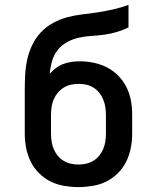

<svg xmlns="http://www.w3.org/2000/svg" viewBox="-20 -755 640 783"><path d="M300 8Q271 8 241.5 3Q212 -2 186 -15Q160 -28 139 -49Q118 -70 105 -96.5Q92 -123 86.5 -152Q81 -181 81 -210V-384Q81 -416 82.5 -447.5Q84 -479 90.5 -510Q97 -541 111 -570.5Q125 -600 146.5 -623Q168 -646 196.5 -661.5Q225 -677 255.5 -685Q286 -693 317.5 -696.5Q349 -700 380.5 -705Q412 -710 443 -717Q474 -724 504 -735V-643Q481 -632 456 -624.5Q431 -617 405 -613.5Q379 -610 353.5 -608.5Q328 -607 302.5 -601.5Q277 -596 254 -583.5Q231 -571 215 -550.5Q199 -530 192 -505Q185 -480 183 -454Q194 -467 208 -477.5Q222 -488 238 -494Q254 -500 271 -502.5Q288 -505 305 -505Q334 -505 362.5 -499Q391 -493 416.5 -480Q442 -467 462.5 -446Q483 -425 496 -399Q509 -373 514 -344.5Q519 -316 519 -287V-210Q519 -181 513.5 -152Q508 -123 495 -96.5Q482 -70 461 -49Q440 -28 414 -15Q388 -2 358.5 3Q329 8 300 8ZM300 -84Q316 -84 331.5 -87.5Q347 -91 361 -99.5Q375 -108 385 -120.5Q395 -133 401 -147.5Q407 -162 409.5 -178Q412 -194 412 -210V-287Q412 -303 409.5 -318.5Q407 -334 401 -349Q395 -364 385 -376.5Q375 -389 361.5 -397.5Q348 -406 332.5 -409.5Q317 -413 301 -413Q285 -413 269 -409.5Q253 -406 239.5 -397.5Q226 -389 215.5 -376.5Q205 -364 199 -349.5Q193 -335 190.5 -319Q188 -303 188 -287V-210Q188 -194 190.5 -178Q193 -162 199 -147.5Q205 -133 215 -120.5Q225 -108 239 -99.5Q253 -91 268.5 -87.5Q284 -84 300 -84Z"/></svg>

Font: Iosevka Etoile Semibold
Style: Regular
Weight: 600
Designer: Belleve Invis
Foundry: Belleve Invis
Version: Version 22.1.2; ttfautohint (v1.8.4)